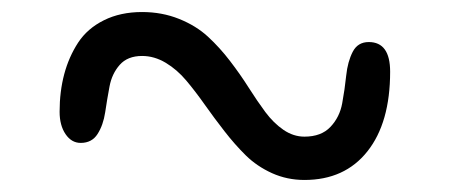

<svg xmlns="http://www.w3.org/2000/svg" viewBox="-20 -409 740 316"><path d="M481 -112.8Q452.6 -112.8 427.7 -124Q402.8 -135.3 384.5 -153.3Q366.2 -171.4 349.4 -193.1Q332.5 -214.8 317.1 -236.6Q301.8 -258.3 286.6 -276.4Q271.5 -294.4 252.7 -305.7Q233.9 -316.9 213.9 -316.9Q189.9 -316.9 177 -302.2Q164.1 -287.6 160.2 -266.4Q156.2 -245.1 153.1 -224.1Q149.9 -203.1 140.6 -188.5Q131.3 -173.8 112.8 -173.8Q97.7 -173.8 87.9 -188.2Q78.1 -202.6 78.1 -225.1Q78.1 -258.3 85.7 -286.9Q93.3 -315.4 108.6 -338.9Q124 -362.3 151.1 -375.7Q178.2 -389.2 213.9 -389.2Q246.6 -389.2 274.7 -377.9Q302.7 -366.7 322.3 -348.6Q341.8 -330.6 358.6 -308.6Q375.5 -286.6 389.4 -264.6Q403.3 -242.7 416.7 -224.6Q430.2 -206.5 446.5 -195.3Q462.9 -184.1 481 -184.1Q508.8 -184.1 523.9 -200.2Q539.1 -216.3 543.2 -239Q547.4 -261.7 549.8 -284.7Q552.2 -307.6 560.5 -323.7Q568.8 -339.8 586.9 -339.8Q622.1 -339.8 622.1 -291Q622.1 -207 584.7 -159.9Q547.4 -112.8 481 -112.8Z"/></svg>

Font: Shantell Sans Bouncy
Style: Regular
Weight: 300
Designer: Stephen Nixon, Anya Danilova, Shantell Martin
Foundry: Arrow Type
Version: Version 1.006;[9816181b4]